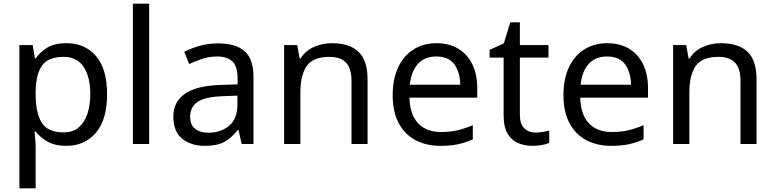

<svg xmlns="http://www.w3.org/2000/svg" viewBox="-20 -780 4199 1040"><path d="M340 -546Q439 -546 499.5 -477Q560 -408 560 -269Q560 -132 499.5 -61Q439 10 339 10Q277 10 236.5 -13.5Q196 -37 173 -68H167Q169 -51 171 -25Q173 1 173 20V240H85V-536H157L169 -463H173Q197 -498 236 -522Q275 -546 340 -546ZM324 -472Q242 -472 208.5 -426Q175 -380 173 -286V-269Q173 -170 205.5 -116.5Q238 -63 326 -63Q375 -63 406.5 -90Q438 -117 453.5 -163.5Q469 -210 469 -270Q469 -362 433.5 -417Q398 -472 324 -472Z M788 0H700V-760H788Z M1161 -545Q1259 -545 1306 -502Q1353 -459 1353 -365V0H1289L1272 -76H1268Q1233 -32 1194.5 -11Q1156 10 1088 10Q1015 10 967 -28.5Q919 -67 919 -149Q919 -229 982 -272.5Q1045 -316 1176 -320L1267 -323V-355Q1267 -422 1238 -448Q1209 -474 1156 -474Q1114 -474 1076 -461.5Q1038 -449 1005 -433L978 -499Q1013 -518 1061 -531.5Q1109 -545 1161 -545ZM1187 -259Q1087 -255 1048.5 -227Q1010 -199 1010 -148Q1010 -103 1037.5 -82Q1065 -61 1108 -61Q1176 -61 1221 -98.5Q1266 -136 1266 -214V-262Z M1777 -546Q1873 -546 1922 -499.5Q1971 -453 1971 -349V0H1884V-343Q1884 -408 1855 -440Q1826 -472 1764 -472Q1675 -472 1641 -422Q1607 -372 1607 -278V0H1519V-536H1590L1603 -463H1608Q1634 -505 1680 -525.5Q1726 -546 1777 -546Z M2344 -546Q2413 -546 2462.5 -516Q2512 -486 2538.5 -431.5Q2565 -377 2565 -304V-251H2198Q2200 -160 2244.5 -112.5Q2289 -65 2369 -65Q2420 -65 2459.5 -74.5Q2499 -84 2541 -102V-25Q2500 -7 2460 1.5Q2420 10 2365 10Q2289 10 2230.5 -21Q2172 -52 2139.5 -113.5Q2107 -175 2107 -264Q2107 -352 2136.5 -415Q2166 -478 2219.5 -512Q2273 -546 2344 -546ZM2343 -474Q2280 -474 2243.5 -433.5Q2207 -393 2200 -321H2473Q2472 -389 2441 -431.5Q2410 -474 2343 -474Z M2880 -62Q2900 -62 2921 -65.5Q2942 -69 2955 -73V-6Q2941 1 2915 5.5Q2889 10 2865 10Q2823 10 2787.5 -4.5Q2752 -19 2730 -55Q2708 -91 2708 -156V-468H2632V-510L2709 -545L2744 -659H2796V-536H2951V-468H2796V-158Q2796 -109 2819.5 -85.5Q2843 -62 2880 -62Z M3269 -546Q3338 -546 3387.5 -516Q3437 -486 3463.5 -431.5Q3490 -377 3490 -304V-251H3123Q3125 -160 3169.5 -112.5Q3214 -65 3294 -65Q3345 -65 3384.5 -74.5Q3424 -84 3466 -102V-25Q3425 -7 3385 1.5Q3345 10 3290 10Q3214 10 3155.5 -21Q3097 -52 3064.5 -113.5Q3032 -175 3032 -264Q3032 -352 3061.5 -415Q3091 -478 3144.5 -512Q3198 -546 3269 -546ZM3268 -474Q3205 -474 3168.5 -433.5Q3132 -393 3125 -321H3398Q3397 -389 3366 -431.5Q3335 -474 3268 -474Z M3884 -546Q3980 -546 4029 -499.5Q4078 -453 4078 -349V0H3991V-343Q3991 -408 3962 -440Q3933 -472 3871 -472Q3782 -472 3748 -422Q3714 -372 3714 -278V0H3626V-536H3697L3710 -463H3715Q3741 -505 3787 -525.5Q3833 -546 3884 -546Z"/></svg>

Font: Noto Sans NKo Unjoined
Style: Regular
Weight: 400
Designer: Monotype Design Team
Foundry: Monotype Imaging Inc.
Version: Version 2.004